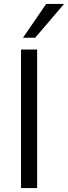

<svg xmlns="http://www.w3.org/2000/svg" viewBox="-20 -957 346 977"><path d="M87 0V-705H169V0ZM97 -765 215 -937H306L159 -765Z"/></svg>

Font: Nunito Sans
Style: Regular
Weight: 400
Designer: Vernon Adams
Foundry: Vernon Adams
Version: Version 3.101; ttfautohint (v1.8.4.7-5d5b);gftools[0.9.27]